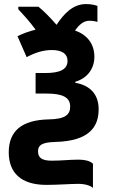

<svg xmlns="http://www.w3.org/2000/svg" viewBox="-20 -693 570 944"><path d="M437 231V112C425 100 403 92 363 92C321 92 284 97 234 97C190 97 167 85 167 52C167 22 183 7 250 5C420 1 465 -70 465 -156C465 -232 420 -274 350 -286V-291C406 -307 444 -352 444 -414C444 -478 408 -522 349 -543C370 -573 392 -591 420 -591C437 -591 451 -588 459 -585V-664C447 -668 430 -673 403 -673C338 -673 294 -625 258 -571C225 -609 194 -640 169 -660H70V-647C92 -624 128 -585 155 -547C124 -540 95 -529 66 -515L111 -412C150 -433 191 -447 235 -447C284 -447 312 -429 312 -394C312 -350 272 -334 203 -334H155V-233H209C289 -233 325 -214 325 -169C325 -129 300 -107 219 -106C87 -103 23 -49 23 56C23 156 83 216 208 216C267 216 324 211 365 211C397 211 425 219 437 231Z"/></svg>

Font: Noto Sans Mono Condensed ExtraBold
Style: Regular
Weight: 800
Width: 3
Designer: Monotype Design Team
Foundry: Monotype Imaging Inc.
Version: Version 2.014